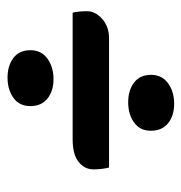

<svg xmlns="http://www.w3.org/2000/svg" viewBox="-6 -502 493 522"><g transform="rotate(90 241.0 -240.5)"><path d="M14 -191Q10 -207 10 -230Q10 -253 31 -271.5Q52 -290 84 -290H435Q440 -270 440 -247Q440 -224 420 -207.5Q400 -191 358 -191ZM116 -76Q116 -106 139 -122.5Q162 -139 194.5 -139Q227 -139 247.5 -122.5Q268 -106 268 -76Q268 -46 245.5 -30Q223 -14 190.5 -14Q158 -14 137 -30Q116 -46 116 -76ZM183 -404Q183 -434 206 -450.5Q229 -467 261.5 -467Q294 -467 314.5 -450.5Q335 -434 335 -404Q335 -374 312.5 -358Q290 -342 257.5 -342Q225 -342 204 -358Q183 -374 183 -404Z"/></g></svg>

Font: Sansita One
Style: Regular
Weight: 400
Version: Version 1.002